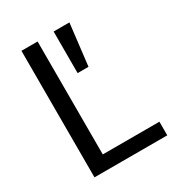

<svg xmlns="http://www.w3.org/2000/svg" viewBox="-168 -806 846 916"><g transform="rotate(-30 255.0 -348.0)"><path d="M174 -73H486V2H85V-695H174ZM264 -698H351L324 -469H264Z"/></g></svg>

Font: Repo Regular
Style: Regular
Weight: 400
Designer: Stefan Peev
Foundry: Context Ltd
Version: Version 1.502